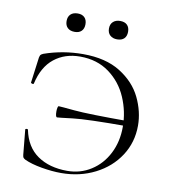

<svg xmlns="http://www.w3.org/2000/svg" viewBox="-76 -704 691 781"><g transform="rotate(10 270.0 -313.5)"><path d="M76 -16Q69 -20 67 -23Q65 -26 64 -34L54 -137Q54 -140 59 -140.5Q64 -141 65 -138Q79 -69 128 -35Q177 -1 251 -1Q305 -1 349 -29Q393 -57 418 -106Q443 -155 443 -216Q443 -279 418 -337Q393 -395 343 -431.5Q293 -468 223 -468Q160 -468 116 -433Q72 -398 56 -327Q56 -325 52 -325Q49 -325 46.5 -326.5Q44 -328 44 -329L58 -435Q60 -443 62 -446Q64 -449 73 -453Q150 -480 233 -480Q327 -480 387.5 -442Q448 -404 475.5 -347Q503 -290 503 -232Q503 -163 467 -107.5Q431 -52 368 -20Q305 12 228 12Q191 12 147.5 4.5Q104 -3 76 -16ZM166 -232Q166 -240 167.5 -247Q169 -254 172 -254Q180 -254 237 -248.5Q294 -243 467 -243V-222Q292 -222 236 -215Q180 -208 173 -208Q166 -208 166 -232ZM143 -601Q143 -619 153.5 -629Q164 -639 183 -639Q201 -639 211 -629Q221 -619 221 -601Q221 -583 211 -573Q201 -563 183 -563Q164 -563 153.5 -573Q143 -583 143 -601ZM318 -601Q318 -619 329 -629Q340 -639 358 -639Q377 -639 387 -629Q397 -619 397 -601Q397 -583 387 -573Q377 -563 358 -563Q340 -563 329 -573Q318 -583 318 -601Z"/></g></svg>

Font: Cormorant Unicase Light
Style: Regular
Weight: 300
Designer: Christian Thalmann (Catharsis Fonts)
Foundry: Catharsis Fonts
Version: Version 4.000